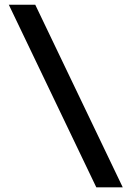

<svg xmlns="http://www.w3.org/2000/svg" viewBox="-20 -802 563 822"><path d="M392.3 0 17.7 -781.8H130.9L505.5 0Z"/></svg>

Font: Spartan
Style: Bold
Weight: 700
Designer: Matt Bailey, Mirko Velimirovic
Foundry: Matt Bailey
Version: Version 1.005